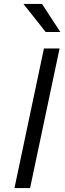

<svg xmlns="http://www.w3.org/2000/svg" viewBox="-20 -963 331 983"><path d="M54 0 205 -715H285L134 0ZM214 -799 100 -943H195L289 -799Z"/></svg>

Font: Wix Madefor Text
Style: Italic
Weight: 400
Italic angle: -12°
Designer: Dalton Maag Ltd
Foundry: Dalton Maag Ltd
Version: Version 3.100